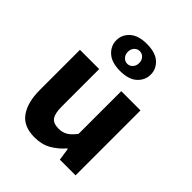

<svg xmlns="http://www.w3.org/2000/svg" viewBox="-219 -900 1037 1037"><g transform="rotate(45 300.0 -381.5)"><path d="M222.8 12Q138.1 12 100 -42Q62 -96 62 -189.9V-496.1H209V-208.7Q209 -159.1 224.4 -136.2Q239.9 -113.2 281.3 -113.2Q308.9 -113.2 330.9 -125.2Q352.8 -137.3 377.6 -169.9V-496.1H524.6V0H404.7L394.1 -71.3H390.1Q357.5 -33.5 317.2 -10.8Q276.9 12 222.8 12ZM295.3 -568.4Q230.9 -568.4 197.5 -598.8Q164.1 -629.2 164.1 -671.9Q164.1 -714.7 197.5 -744.7Q230.9 -774.7 295.3 -774.7Q361.4 -774.7 394.3 -744.7Q427.2 -714.7 427.2 -671.9Q427.2 -629.2 394.3 -598.8Q361.4 -568.4 295.3 -568.4ZM295.5 -623.3Q313.9 -623.3 326.4 -637.1Q338.9 -651 338.9 -671.7Q338.9 -693.1 326.5 -706.4Q314 -719.8 295.4 -719.8Q277.5 -719.8 265 -706.4Q252.4 -693.1 252.4 -671.7Q252.4 -651 265.1 -637.1Q277.8 -623.3 295.5 -623.3Z"/></g></svg>

Font: Source Code Pro ExtraLight
Style: Regular
Weight: 200
Monospace: yes
Designer: Paul D. Hunt, Teo Tuominen
Foundry: Adobe
Version: Version 1.026;hotconv 1.1.0;makeotfexe 2.6.0